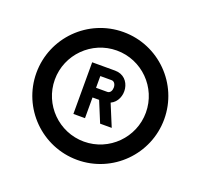

<svg xmlns="http://www.w3.org/2000/svg" viewBox="-101 -894 809 774"><g transform="rotate(20 303.5 -507.0)"><path d="M29.3 -506.8C29.3 -356 151.9 -232.9 303.7 -232.9C455.1 -232.9 577.6 -356 577.6 -506.8C577.6 -658.2 455.1 -781.2 303.7 -781.2C151.9 -781.2 29.3 -658.2 29.3 -506.8ZM108.4 -506.8C108.4 -614.3 196.3 -702.1 303.7 -702.1C411.6 -702.1 499 -614.3 499 -506.8C499 -399.4 411.6 -311.5 303.7 -311.5C195.8 -311.5 108.4 -399.4 108.4 -506.8ZM275.9 -401.9V-490.7H304.2L340.8 -401.9H390.6L351.6 -496.1C407.7 -522 398.4 -623.5 324.2 -623.5H226.1V-401.9ZM275.9 -582.5H324.2C349.1 -582.5 349.1 -532.2 324.2 -532.2H275.9Z"/></g></svg>

Font: Saman Dere
Style: Regular
Weight: 400
Designer: Tuna Ça_lar Gümü_
Foundry: Tuna Ça_lar Gümü_
Version: Version 1.001;hotconv 1.0.109;makeotfexe 2.5.65596